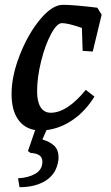

<svg xmlns="http://www.w3.org/2000/svg" viewBox="-20 -530 460 797"><path d="M156 141Q156 107 107 105L96 97L126 10Q79 2 53.5 -36.5Q28 -75 28 -140Q28 -215 62.5 -302.5Q97 -390 147 -450Q197 -510 241 -510Q285 -510 384 -498L402 -469L365 -316L323 -319L320 -414Q263 -434 237 -434Q216 -434 191.5 -388Q167 -342 150.5 -275Q134 -208 134 -151Q134 -108 148.5 -85Q163 -62 191 -62Q225 -62 262 -86.5Q299 -111 336 -157L372 -129Q335 -69 283 -33Q231 3 173 10L156 49Q189 59 206 76Q223 93 223 122Q223 132 222 137Q214 191 171 219Q128 247 61 247L55 210Q98 208 127 191Q156 174 156 141Z"/></svg>

Font: Andada Pro SemiBold
Style: Italic
Weight: 600
Italic angle: -6.99998°
Designer: Carolina Giovagnoli
Foundry: Huerta Tipografica
Version: Version 3.005